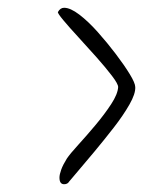

<svg xmlns="http://www.w3.org/2000/svg" viewBox="-20 -471 398 494"><path d="M145 3Q133 3 133 -14Q133 -22 137.5 -34.5Q142 -47 152 -63Q160 -75 181 -98Q202 -121 225.5 -149Q249 -177 266 -203Q283 -229 284 -247Q284 -255 268 -276Q252 -297 228.5 -323.5Q205 -350 181.5 -375.5Q158 -401 143 -419Q128 -437 129 -440Q135 -451 145 -451Q161 -451 184 -433.5Q207 -416 231.5 -388.5Q256 -361 278 -332Q300 -303 314 -280Q328 -257 328 -247Q329 -230 313 -202Q297 -174 272.5 -142.5Q248 -111 223 -81Q198 -51 180 -30Q162 -9 158 -4Q154 3 145 3Z"/></svg>

Font: Grape Nuts
Style: Regular
Weight: 400
Designer: Robert E. Leuschke
Foundry: Robert E. Leuschke
Version: Version 1.010; ttfautohint (v1.8.3)